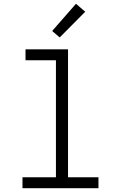

<svg xmlns="http://www.w3.org/2000/svg" viewBox="-20 -996 640 1016"><path d="M99 0V-58H276V-677H115V-735H340V-58H501V0ZM296 -798 256 -832 382 -976 431 -934Z"/></svg>

Font: Iosevka Light Extended
Style: Regular
Weight: 300
Width: 7
Monospace: yes
Designer: Belleve Invis
Foundry: Belleve Invis
Version: Version 32.5.0; ttfautohint (v1.8.4)